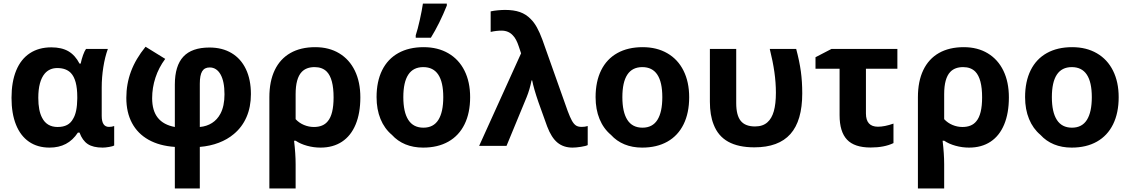

<svg xmlns="http://www.w3.org/2000/svg" viewBox="-20 -822 6371 1082"><path d="M44.9 -270.5Q44.9 -360.8 71.3 -424.8Q97.7 -488.8 148.2 -522Q198.7 -555.2 269.5 -555.2Q327.6 -555.2 365.7 -533Q403.8 -510.7 428.2 -463.4H434.6Q439.9 -489.3 448.2 -512Q456.5 -534.7 464.8 -546.4H587.9Q571.3 -501 562.3 -443.6Q553.2 -386.2 553.2 -329.1V-168.9Q553.2 -106.9 594.2 -106.9Q610.8 -106.9 623.5 -111.8V-2Q616.7 2.4 595 6.1Q573.2 9.8 558.6 9.8Q504.4 9.8 474.4 -10.3Q444.3 -30.3 428.2 -74.7H418.9Q390.6 -31.7 351.1 -11Q311.5 9.8 259.3 9.8Q191.4 9.8 143.3 -23.4Q95.2 -56.6 70.1 -119.4Q44.9 -182.1 44.9 -270.5ZM392.1 -152.8Q414.6 -189 415.5 -266.6V-275.4Q415.5 -372.6 379.4 -410.6Q352.5 -438.5 302.7 -438.5Q259.3 -438.5 232.4 -407.7Q195.8 -364.3 195.8 -270.5Q195.8 -198.2 217.3 -158.2Q243.7 -106.4 304.7 -106.4Q336.4 -106.4 357.9 -117.7Q379.4 -128.9 392.1 -152.8Z M691.9 -270.5Q691.9 -349.1 718.3 -419.7Q744.6 -490.2 800.3 -558.6L911.1 -490.2Q874.5 -440.9 856 -384.3Q837.4 -327.6 837.4 -268.6Q837.4 -198.2 869.4 -158.2Q901.4 -118.2 965.3 -106.4V-345.2Q965.3 -451.2 1013.2 -502.7Q1061 -554.2 1160.6 -554.2Q1232.4 -554.2 1284.9 -522.9Q1337.4 -491.7 1365.7 -432.6Q1394 -373.5 1394 -291.5Q1394 -219.2 1369.1 -162.1Q1344.2 -105 1297.4 -66.4Q1261.7 -36.1 1213.1 -17.6Q1164.6 1 1106 5.9V240.2H965.3V5.9Q878.4 0 817.1 -34.4Q755.9 -68.8 723.9 -128.7Q691.9 -188.5 691.9 -270.5ZM1222.2 -181.2Q1245.1 -224.1 1245.1 -290.5Q1245.1 -363.3 1222.7 -402.8Q1211.9 -421.9 1196.5 -431.9Q1181.2 -441.9 1161.6 -441.9Q1132.3 -441.9 1119.1 -419.9Q1106 -397.9 1106 -350.1V-106.4Q1145 -109.9 1174.8 -128.9Q1204.6 -147.9 1222.2 -181.2Z M1756.3 -556.2Q1834.5 -556.2 1891.8 -521.5Q1949.2 -486.8 1980 -423.1Q2010.7 -359.4 2010.7 -273.4Q2010.7 -184.1 1984.1 -120.4Q1957.5 -56.6 1907.2 -23.4Q1856.9 9.8 1786.1 9.8Q1747.6 9.8 1710.4 -0.5Q1673.3 -10.7 1646.5 -28.8H1637.2Q1646 45.4 1646 103.5V240.2H1498V-273.9Q1498 -363.8 1528.3 -427Q1558.6 -490.2 1616.5 -523.2Q1674.3 -556.2 1756.3 -556.2ZM1827.1 -138.7Q1859.9 -177.2 1859.9 -273.4Q1859.9 -378.4 1821.8 -418Q1796.4 -443.8 1752.9 -443.8Q1706.1 -443.8 1680.2 -416.5Q1646 -380.4 1646 -291.5V-150.4Q1666 -128.9 1693.1 -117.7Q1720.2 -106.4 1749 -106.4Q1801.3 -106.4 1827.1 -138.7Z M2188.5 -62Q2146.5 -97.2 2124.3 -151.4Q2102.1 -205.6 2102.1 -274.4Q2102.1 -362.8 2133.5 -426.3Q2165 -489.7 2224.6 -522.9Q2284.2 -556.2 2367.2 -556.2Q2447.3 -556.2 2506.6 -521.7Q2565.9 -487.3 2597.7 -423.6Q2629.4 -359.9 2629.4 -274.4Q2629.4 -185.5 2597.9 -121.6Q2566.4 -57.6 2506.8 -23.9Q2447.3 9.8 2364.3 9.8Q2309.6 9.8 2264.9 -8.5Q2220.2 -26.9 2188.5 -62ZM2478 -274.4Q2478 -443.8 2365.2 -443.8Q2252.9 -443.8 2252.9 -274.4Q2252.9 -190.4 2281 -146.5Q2309.1 -102.5 2366.2 -102.5Q2422.9 -102.5 2450.4 -146.5Q2478 -190.4 2478 -274.4ZM2363.3 -801.8H2498V-790.5Q2457.5 -689.5 2408.2 -609.4H2322.8V-623Q2334 -656.7 2345.9 -710.4Q2357.9 -764.2 2363.3 -801.8Z M3063.5 -109.4 3014.2 -246.6Q2987.8 -323.2 2979 -369.1H2975.6Q2965.3 -317.4 2947.8 -274.4L2834.5 0H2680.2L2916.5 -521.5L2903.8 -559.6Q2889.6 -603 2870.6 -622.1Q2846.2 -649.4 2806.2 -649.4Q2776.9 -649.4 2745.1 -642.1V-757.8Q2761.7 -761.7 2785.2 -763.9Q2808.6 -766.1 2826.2 -766.1Q2875.5 -766.1 2910.2 -753.9Q2944.8 -741.7 2970.7 -714.8Q2989.7 -696.3 3005.6 -667.7Q3021.5 -639.2 3036.6 -598.1L3179.2 -196.3Q3192.4 -161.1 3202.6 -142.6Q3212.9 -124 3224.6 -115.7Q3236.3 -106.9 3258.3 -106.9Q3276.9 -106.9 3292 -111.8V-4.4Q3282.2 1 3254.2 5.4Q3226.1 9.8 3206.5 9.8Q3155.8 9.8 3121.6 -18.3Q3087.4 -46.4 3063.5 -109.4Z M3422.9 -62Q3380.9 -97.2 3358.6 -151.4Q3336.4 -205.6 3336.4 -274.4Q3336.4 -362.8 3367.9 -426.3Q3399.4 -489.7 3459 -522.9Q3518.6 -556.2 3601.6 -556.2Q3681.6 -556.2 3741 -521.7Q3800.3 -487.3 3832 -423.6Q3863.8 -359.9 3863.8 -274.4Q3863.8 -185.5 3832.3 -121.6Q3800.8 -57.6 3741.2 -23.9Q3681.6 9.8 3598.6 9.8Q3543.9 9.8 3499.3 -8.5Q3454.6 -26.9 3422.9 -62ZM3712.4 -274.4Q3712.4 -443.8 3599.6 -443.8Q3487.3 -443.8 3487.3 -274.4Q3487.3 -190.4 3515.4 -146.5Q3543.5 -102.5 3600.6 -102.5Q3657.2 -102.5 3684.8 -146.5Q3712.4 -190.4 3712.4 -274.4Z M4001.5 -120.6Q3980.5 -172.9 3980.5 -249V-546.4H4128.9V-240.7Q4128.9 -172.4 4154.3 -140.9Q4179.7 -109.4 4234.9 -109.4Q4279.3 -109.4 4305.2 -133.3Q4329.1 -154.3 4340.8 -195.3Q4352.5 -236.3 4352.5 -299.8Q4352.5 -356 4344 -416Q4335.4 -476.1 4317.9 -546.4H4466.8Q4485.4 -476.6 4493.2 -419.2Q4501 -361.8 4501 -295.9Q4501 -141.6 4434.3 -66.7Q4367.7 8.3 4231 8.3Q4141.1 8.3 4083.7 -23.4Q4026.4 -55.2 4001.5 -120.6Z M4711.4 -172.9V-434.6H4575.7V-499.5L4666 -546.4H5037.1V-434.6H4859.9V-182.6Q4859.9 -107.9 4927.7 -107.9Q4965.3 -107.9 5015.1 -125.5V-15.6Q4963.4 9.3 4886.2 9.3Q4794.9 9.3 4753.2 -35.2Q4711.4 -79.6 4711.4 -172.9Z M5411.1 -556.2Q5489.3 -556.2 5546.6 -521.5Q5604 -486.8 5634.8 -423.1Q5665.5 -359.4 5665.5 -273.4Q5665.5 -184.1 5638.9 -120.4Q5612.3 -56.6 5562 -23.4Q5511.7 9.8 5440.9 9.8Q5402.3 9.8 5365.2 -0.5Q5328.1 -10.7 5301.3 -28.8H5292Q5300.8 45.4 5300.8 103.5V240.2H5152.8V-273.9Q5152.8 -363.8 5183.1 -427Q5213.4 -490.2 5271.2 -523.2Q5329.1 -556.2 5411.1 -556.2ZM5481.9 -138.7Q5514.6 -177.2 5514.6 -273.4Q5514.6 -378.4 5476.6 -418Q5451.2 -443.8 5407.7 -443.8Q5360.8 -443.8 5335 -416.5Q5300.8 -380.4 5300.8 -291.5V-150.4Q5320.8 -128.9 5347.9 -117.7Q5375 -106.4 5403.8 -106.4Q5456.1 -106.4 5481.9 -138.7Z M5843.3 -62Q5801.3 -97.2 5779.1 -151.4Q5756.8 -205.6 5756.8 -274.4Q5756.8 -362.8 5788.3 -426.3Q5819.8 -489.7 5879.4 -522.9Q5939 -556.2 6022 -556.2Q6102.1 -556.2 6161.4 -521.7Q6220.7 -487.3 6252.4 -423.6Q6284.2 -359.9 6284.2 -274.4Q6284.2 -185.5 6252.7 -121.6Q6221.2 -57.6 6161.6 -23.9Q6102.1 9.8 6019 9.8Q5964.4 9.8 5919.7 -8.5Q5875 -26.9 5843.3 -62ZM6132.8 -274.4Q6132.8 -443.8 6020 -443.8Q5907.7 -443.8 5907.7 -274.4Q5907.7 -190.4 5935.8 -146.5Q5963.9 -102.5 6021 -102.5Q6077.6 -102.5 6105.2 -146.5Q6132.8 -190.4 6132.8 -274.4Z"/></svg>

Font: Viking Open Sans
Style: Bold
Weight: 700
Foundry: Ascender Corporation
Version: Version 2.001